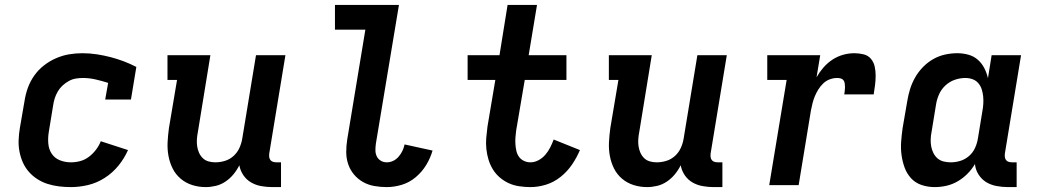

<svg xmlns="http://www.w3.org/2000/svg" viewBox="-20 -755 4240 783"><path d="M269 8Q244 8 220 5Q196 2 174 -5Q152 -12 132.5 -24.5Q113 -37 98 -54Q83 -71 73.5 -92Q64 -113 59.5 -136.5Q55 -160 56 -184.5Q57 -209 61 -233L80 -343Q84 -370 93.5 -396.5Q103 -423 119.5 -446.5Q136 -470 159 -488Q182 -506 208.5 -517.5Q235 -529 262 -533.5Q289 -538 316 -538Q346 -538 375 -533.5Q404 -529 431 -522Q458 -515 484.5 -505Q511 -495 536 -482L514 -349H409L421 -417Q396 -425 370 -431Q344 -437 318 -437Q303 -437 288.5 -434.5Q274 -432 260.5 -424.5Q247 -417 235.5 -406.5Q224 -396 216 -382.5Q208 -369 203.5 -355Q199 -341 197 -327L179 -217Q175 -193 177 -169.5Q179 -146 191 -128Q203 -110 224 -101.5Q245 -93 269 -93Q288 -93 307 -98Q326 -103 342.5 -115.5Q359 -128 371.5 -144.5Q384 -161 391 -179L502 -143Q487 -109 463 -79.5Q439 -50 407 -29.5Q375 -9 339.5 -0.5Q304 8 269 8Z M819 8Q790 8 763.5 -0.5Q737 -9 716.5 -26.5Q696 -44 684 -68Q672 -92 667 -119.5Q662 -147 663.5 -175.5Q665 -204 669 -233L702 -429H663V-530H838L787 -217Q784 -202 783 -187.5Q782 -173 784 -159Q786 -145 791.5 -132.5Q797 -120 806.5 -110.5Q816 -101 829.5 -97Q843 -93 858 -93Q878 -93 897.5 -99Q917 -105 932.5 -119Q948 -133 956.5 -152Q965 -171 968 -190L1024 -530H1144L1078 -129Q1077 -121 1078 -114Q1079 -107 1083 -102Q1087 -97 1093.5 -95Q1100 -93 1108 -93H1126V8H1091Q1068 8 1045.5 4Q1023 0 1004 -11Q985 -22 972.5 -40.5Q960 -59 956 -81Q946 -61 932 -44Q918 -27 899.5 -14.5Q881 -2 860 3Q839 8 819 8Z M1557 8Q1531 8 1506 3.5Q1481 -1 1460 -13Q1439 -25 1423.5 -43.5Q1408 -62 1400 -85.5Q1392 -109 1392 -135Q1392 -161 1396 -186L1470 -634H1346V-735H1607L1513 -170Q1511 -156 1511 -142.5Q1511 -129 1516.5 -117.5Q1522 -106 1533 -99.5Q1544 -93 1557 -93Q1571 -93 1583.5 -99Q1596 -105 1605.5 -116Q1615 -127 1621 -139.5Q1627 -152 1630 -166L1744 -141Q1735 -110 1718 -82Q1701 -54 1675.5 -32.5Q1650 -11 1619 -1.5Q1588 8 1557 8Z M2143 8Q2120 8 2097 4.5Q2074 1 2054.5 -8Q2035 -17 2018.5 -31Q2002 -45 1990.5 -63.5Q1979 -82 1972.5 -103Q1966 -124 1963.5 -147Q1961 -170 1963 -193Q1965 -216 1968 -239L2000 -429H1887V-530H2017L2050 -735H2170L2136 -530H2290V-429H2120L2085 -223Q2083 -209 2082 -194.5Q2081 -180 2082 -166Q2083 -152 2086 -139Q2089 -126 2096.5 -115.5Q2104 -105 2116.5 -99Q2129 -93 2143 -93Q2160 -93 2176 -101.5Q2192 -110 2204 -124Q2216 -138 2224 -154Q2232 -170 2238 -186L2345 -143Q2332 -112 2312.5 -83.5Q2293 -55 2266 -33.5Q2239 -12 2207 -2Q2175 8 2143 8Z M2619 8Q2590 8 2563.5 -0.5Q2537 -9 2516.5 -26.5Q2496 -44 2484 -68Q2472 -92 2467 -119.5Q2462 -147 2463.5 -175.5Q2465 -204 2469 -233L2502 -429H2463V-530H2638L2587 -217Q2584 -202 2583 -187.5Q2582 -173 2584 -159Q2586 -145 2591.5 -132.5Q2597 -120 2606.5 -110.5Q2616 -101 2629.5 -97Q2643 -93 2658 -93Q2678 -93 2697.5 -99Q2717 -105 2732.5 -119Q2748 -133 2756.5 -152Q2765 -171 2768 -190L2824 -530H2944L2878 -129Q2877 -121 2878 -114Q2879 -107 2883 -102Q2887 -97 2893.5 -95Q2900 -93 2908 -93H2926V8H2891Q2868 8 2845.5 4Q2823 0 2804 -11Q2785 -22 2772.5 -40.5Q2760 -59 2756 -81Q2746 -61 2732 -44Q2718 -27 2699.5 -14.5Q2681 -2 2660 3Q2639 8 2619 8Z M3117 0 3188 -429H3109V-530H3325L3310 -440Q3322 -461 3338 -479.5Q3354 -498 3374.5 -511.5Q3395 -525 3418 -531.5Q3441 -538 3464 -538Q3483 -538 3501.5 -533.5Q3520 -529 3531.5 -515.5Q3543 -502 3547 -484Q3551 -466 3551 -446.5Q3551 -427 3548.5 -408Q3546 -389 3543 -370H3423Q3424 -377 3425 -384.5Q3426 -392 3426 -399.5Q3426 -407 3425 -414.5Q3424 -422 3420 -427.5Q3416 -433 3409 -435Q3402 -437 3394 -437Q3379 -437 3364 -431.5Q3349 -426 3337.5 -415Q3326 -404 3317.5 -390.5Q3309 -377 3303 -362.5Q3297 -348 3293.5 -333.5Q3290 -319 3287 -304L3237 0Z M3792 8Q3764 8 3738.5 -0.5Q3713 -9 3695.5 -28Q3678 -47 3669 -72Q3660 -97 3656.5 -123.5Q3653 -150 3655 -177.5Q3657 -205 3661 -233L3680 -343Q3684 -368 3691.5 -392Q3699 -416 3712 -439Q3725 -462 3744 -481.5Q3763 -501 3786 -514Q3809 -527 3834 -532.5Q3859 -538 3884 -538Q3907 -538 3929 -532Q3951 -526 3967.5 -511.5Q3984 -497 3994 -477.5Q4004 -458 4009 -436L4024 -530H4144L4078 -129Q4077 -121 4078 -114Q4079 -107 4083 -102Q4087 -97 4093.5 -95Q4100 -93 4108 -93H4126V8H4091Q4067 8 4043.5 3.5Q4020 -1 4001.5 -12.5Q3983 -24 3970.5 -43.5Q3958 -63 3956 -86Q3943 -64 3925 -46Q3907 -28 3885.5 -15.5Q3864 -3 3840 2.5Q3816 8 3792 8ZM3857 -93Q3877 -93 3896.5 -99Q3916 -105 3932 -119Q3948 -133 3956.5 -152Q3965 -171 3968 -190L3986 -300Q3989 -316 3990 -331.5Q3991 -347 3989.5 -362Q3988 -377 3983.5 -391Q3979 -405 3969.5 -416Q3960 -427 3946 -432Q3932 -437 3917 -437Q3895 -437 3873.5 -429.5Q3852 -422 3835 -406Q3818 -390 3809 -369Q3800 -348 3797 -327L3779 -217Q3776 -202 3775.5 -187Q3775 -172 3777.5 -158Q3780 -144 3786.5 -131Q3793 -118 3803.5 -109Q3814 -100 3828 -96.5Q3842 -93 3857 -93Z"/></svg>

Font: Iosevka Curly Slab Extended
Style: Bold Italic
Weight: 700
Width: 7
Italic angle: -9°
Monospace: yes
Designer: Belleve Invis
Foundry: Belleve Invis
Version: Version 11.0.0; ttfautohint (v1.8.3)